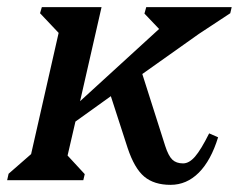

<svg xmlns="http://www.w3.org/2000/svg" viewBox="-39 -504 668 537"><path d="M-19 0 -15 -18 48 -73 125 -412 73 -467 78 -484H245L185 -221L406 -423L365 -466L370 -484H609L605 -467L517 -409L359 -297L423 -96Q432 -68 443 -57.5Q454 -47 473 -47Q490 -47 506.5 -66Q523 -85 546 -131L571 -120Q551 -55 517 -21Q483 13 438 13Q392 13 364.5 -10Q337 -33 318 -90L271 -235L172 -164L150 -69L198 -17L194 0Z"/></svg>

Font: Platypi
Style: Italic
Weight: 400
Italic angle: -13°
Designer: David Sargent
Foundry: Bolt Cutter Type
Version: Version 1.200; ttfautohint (v1.8.4.7-5d5b)